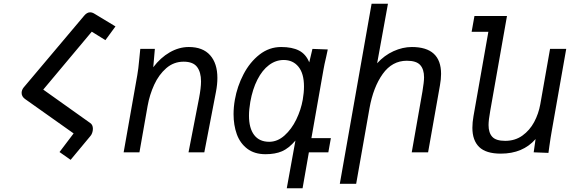

<svg xmlns="http://www.w3.org/2000/svg" viewBox="-20 -810 3040 1021"><path d="M371.5 -100.5 112.5 -284Q95 -297 95 -316Q95 -331 105.5 -344.5L427.5 -726.5Q442.5 -744.5 459 -744.5Q471 -744.5 484 -736L594 -669.5L540.5 -596.5L468 -641.5L210 -333.5L459.5 -156Q474 -146.5 474 -125Q474 -114 470 -102.8Q466 -91.5 459 -84.5L355.5 40L296.5 -1.5Z M720.5 -494.5Q724 -532 726 -550H803.5L795 -452.5Q833.5 -503.5 882.8 -531.8Q932 -560 984 -560Q1058.5 -560 1097.2 -516.5Q1136 -473 1136 -395.5Q1136 -361 1128.5 -322L1066.5 0H982.5L1038.5 -288Q1049 -343 1049 -377Q1049 -426.5 1027.8 -454.2Q1006.5 -482 956.5 -482Q904 -482 864.2 -447.5Q824.5 -413 800 -359.5Q775.5 -306 765 -247L721.5 0H637.5L710 -410Q716 -443.5 720.5 -494.5Z M1392 10Q1333 10 1294.8 -19.2Q1256.5 -48.5 1239.2 -96.5Q1222 -144.5 1222 -203Q1222 -240.5 1229 -280Q1241.5 -351 1275 -415.2Q1308.5 -479.5 1360 -519.8Q1411.5 -560 1475 -560Q1533.5 -560 1570 -541.2Q1606.5 -522.5 1624.5 -478.5L1641.5 -550L1723 -547L1714.5 -507.5Q1704.5 -466 1700 -439L1636 -75.5H1739.5L1726 0H1622.5L1589 191H1505L1551 -62.5Q1515.5 -21 1479.5 -5.5Q1443.5 10 1392 10ZM1590 -280Q1596.5 -317 1596.5 -350Q1596.5 -419 1567.2 -455Q1538 -491 1488.5 -491Q1446.5 -491 1410.5 -464Q1374.5 -437 1348.8 -386.5Q1323 -336 1311 -268Q1304 -227 1304 -195Q1304 -128.5 1331.5 -92.2Q1359 -56 1411.5 -56Q1455.5 -56 1493 -89.5Q1530.5 -123 1555.5 -174.5Q1580.5 -226 1590 -280Z M1956 -790H2043L1985.5 -473.5Q2023.5 -515.5 2072.5 -537.8Q2121.5 -560 2170 -560Q2325.5 -560 2325.5 -417Q2325.5 -389 2319.5 -356L2256.5 0H2169.5L2226.5 -324Q2235 -375 2235 -399Q2235 -441.5 2214.5 -464.2Q2194 -487 2143.5 -487Q2065.5 -487 2015.2 -416.8Q1965 -346.5 1945 -235L1874 167.5H1787Z M2492 -130.5Q2492 -159.5 2498 -193L2577 -641H2488L2503 -725H2676L2587 -221Q2578 -171.5 2578 -145Q2578 -104 2597.8 -82.5Q2617.5 -61 2666.5 -61Q2719 -61 2758 -89Q2797 -117 2820.5 -161Q2844 -205 2853 -255L2905 -550H2991L2914.5 -116Q2908 -80 2901.5 -33.5L2896.5 3L2818 0L2828 -70.5Q2760.5 7 2643 7Q2564.5 7 2528.2 -28.2Q2492 -63.5 2492 -130.5Z"/></svg>

Font: JuliaMono
Style: Italic
Weight: 400
Italic angle: -9°
Monospace: yes
Designer: cormullion
Foundry: corm
Version: Version 0.057; ttfautohint (v1.8.4)